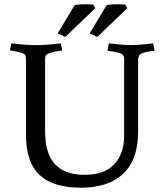

<svg xmlns="http://www.w3.org/2000/svg" viewBox="-20 -860 764 894"><path d="M558 -229V-581Q558 -594 555.5 -599.5Q553 -605 544 -610Q525 -618 492 -622L480 -624L487 -658Q554 -650 590 -650Q626 -650 693 -658L700 -624Q658 -619 640.5 -611.5Q623 -604 623 -582V-245Q623 -118 554.5 -52Q486 14 356.5 14Q227 14 164 -45.5Q101 -105 101 -233V-582Q101 -596 98.5 -601.5Q96 -607 86 -612Q72 -618 36 -624L26 -625L33 -658Q100 -650 148 -650Q196 -650 263 -658L270 -625Q199 -616 192 -600Q190 -595 190 -581V-249Q190 -145 236 -95.5Q282 -46 374 -46Q466 -46 512 -95Q558 -144 558 -229ZM478 -837Q501 -840 527.5 -840Q554 -840 563 -839L573 -822L433 -688L397 -704Q400 -708 436 -768.5Q472 -829 478 -837ZM329 -837Q352 -840 378.5 -840Q405 -840 414 -839L424 -822L284 -688L248 -704Q251 -708 287 -768.5Q323 -829 329 -837Z"/></svg>

Font: Buenard
Style: Regular
Weight: 400
Designer: Gustavo Ibarra
Foundry: FontFuror
Version: Version 1.001 2011